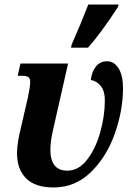

<svg xmlns="http://www.w3.org/2000/svg" viewBox="-20 -816 582 846"><path d="M55 -141Q55 -185 73 -257L103 -387Q113 -434 113 -455Q113 -470 105 -476Q97 -482 78 -482H58L70 -536H280L212 -236Q202 -190 202 -156Q202 -64 277 -64Q326 -64 363.5 -112Q401 -160 421.5 -232.5Q442 -305 442 -374Q442 -414 425 -436Q408 -458 380 -464Q385 -502 403.5 -524Q422 -546 451 -546Q484 -546 503 -514Q522 -482 522 -427Q522 -331 486.5 -229Q451 -127 381.5 -58.5Q312 10 216 10Q135 10 95 -30Q55 -70 55 -141ZM296 -620Q340 -720 369 -796H503L499 -784Q427 -673 368 -606H293Z"/></svg>

Font: Noto Serif CondExtraBold
Style: Italic
Weight: 800
Width: 3
Italic angle: -12°
Designer: Monotype Design Team
Foundry: Monotype Imaging Inc.
Version: Version 1.001